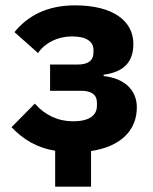

<svg xmlns="http://www.w3.org/2000/svg" viewBox="-20 -557 571 717"><path d="M186 6V140H320V7C428 -9 491 -68 491 -156C491 -222 443 -265 367 -273V-278C443 -288 478 -326 478 -393C478 -477 405 -537 260 -537C160 -537 86 -501 34 -437L122 -359C148 -397 195 -421 249 -421C302 -421 329 -402 329 -371V-361C329 -330 308 -316 270 -316H167V-218H283C321 -218 342 -204 342 -173V-162C342 -126 313 -104 253 -104C197 -104 148 -127 110 -170L23 -82C67 -36 118 -5 186 6Z"/></svg>

Font: Braiins Sans
Style: Bold
Weight: 700
Designer: Mike Abbink, Paul van der Laan, Pieter van Rosmalen, Jiri Chlebus, Lubos Buracinsky
Foundry: Bold Monday, Sudetype
Version: Version 1.000;hotconv 1.0.109;makeotfexe 2.5.65596